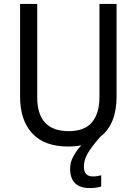

<svg xmlns="http://www.w3.org/2000/svg" viewBox="-20 -734 694 975"><path d="M406 111Q406 138 418 150Q430 162 451 162Q465 162 475.5 160Q486 158 494 156V213Q481 217 467 219Q453 221 436 221Q336 221 336 122Q336 90 353 59Q370 28 393 4Q361 10 325 10Q206 10 144 -56.5Q82 -123 82 -243V-714H169V-240Q169 -68 329 -68Q410 -68 447.5 -113.5Q485 -159 485 -241V-714H572V-242Q572 -175 551.5 -123Q531 -71 489 -39Q444 12 425 45.5Q406 79 406 111Z"/></svg>

Font: Noto Sans Hebrew SemiCondensed
Style: Regular
Weight: 400
Width: 4
Designer: Monotype Design Team
Foundry: Monotype Imaging Inc.
Version: Version 2.004; ttfautohint (v1.8.4.7-5d5b)